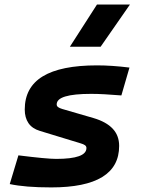

<svg xmlns="http://www.w3.org/2000/svg" viewBox="-20 -815 626 845"><path d="M205.6 9.8Q147.9 9.8 102.3 6.1Q56.6 2.4 22.9 -4.9L61 -131.3Q123.5 -123.5 165 -119.6Q206.5 -115.7 227.5 -115.7Q294.4 -115.7 327.4 -127.7Q360.4 -139.6 360.4 -163.6Q360.4 -171.4 353.8 -176Q347.2 -180.7 335 -184.1L155.8 -238.8Q121.6 -249 105.2 -273.2Q88.9 -297.4 88.9 -333Q88.9 -430.7 168.2 -479Q247.6 -527.3 406.7 -527.3Q439.5 -527.3 475.1 -524.9Q510.7 -522.5 549.8 -517.6L514.2 -395Q473.6 -398.4 440.7 -400.1Q407.7 -401.9 381.8 -401.9Q305.2 -401.9 267.3 -390.4Q229.5 -378.9 229.5 -355.5Q229.5 -348.1 235.8 -343.5Q242.2 -338.9 253.9 -335.4L391.6 -295.4Q447.8 -278.8 476.1 -248.5Q504.4 -218.3 504.4 -172.9Q504.4 -81.5 429.9 -35.9Q355.5 9.8 205.6 9.8ZM287.6 -609.4 406.7 -794.9H551.8L422.9 -609.4Z"/></svg>

Font: Cascadia Mono NF
Style: Italic
Weight: 400
Italic angle: -10°
Monospace: yes
Designer: Aaron Bell
Foundry: Saja Typeworks
Version: Version 2404.023